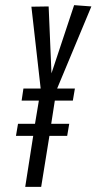

<svg xmlns="http://www.w3.org/2000/svg" viewBox="-20 -726 375 746"><path d="M64 -335 71 -382H138L102 -700L169 -701L180 -441L268 -706L335 -701L202 -382H271L263 -335H193L179 -245H249L241 -198H172L140 0H78L109 -198H42L50 -245H116L131 -335Z"/></svg>

Font: Georama ExtraCondensed
Style: Italic
Weight: 400
Width: 2
Italic angle: -9°
Designer: Jean-Baptiste Levee
Foundry: Production Type
Version: Version 1.000